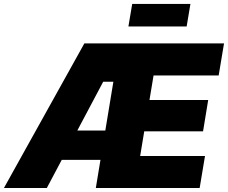

<svg xmlns="http://www.w3.org/2000/svg" viewBox="-47 -946 1147 966"><path d="M-27.3 0 377.4 -727.5H1080.1L1053.2 -566.4H725.6L705.1 -442.9H1000.5L974.6 -285.2H678.7L658.2 -161.1H984.4L957.5 0H435.1L523.4 -534.7H472.2L188.5 0ZM170.4 -141.6 194.8 -289.1H585.4L561 -141.6ZM911.1 -926.3 892.1 -813H599.1L618.2 -926.3Z"/></svg>

Font: Inter 18pt Black
Style: Italic
Weight: 900
Italic angle: -9.3988°
Designer: Rasmus Andersson
Foundry: rsms
Version: Version 4.001;git-66647c0bb